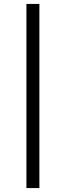

<svg xmlns="http://www.w3.org/2000/svg" viewBox="-20 -762 334 976"><path d="M114.3 194V-742H180.2V194Z"/></svg>

Font: Montserrat Thin
Style: Regular
Weight: 100
Designer: Julieta Ulanovsky
Foundry: Julieta Ulanovsky
Version: Version 9.000